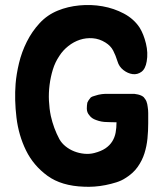

<svg xmlns="http://www.w3.org/2000/svg" viewBox="-20 -728 649 763"><path d="M569 -238Q569 -208 566 -177.5Q563 -147 554 -118.5Q545 -90 527 -64.5Q509 -39 478 -20Q463 -10 442.5 -3.5Q422 3 399.5 7.5Q377 12 355 13.5Q333 15 314 14Q224 11 168.5 -29.5Q113 -70 83.5 -130Q54 -190 45.5 -260.5Q37 -331 42 -395Q45 -433 55.5 -477Q66 -521 86.5 -562Q107 -603 137.5 -636Q168 -669 210 -686Q249 -702 295.5 -706.5Q342 -711 387.5 -703Q433 -695 472.5 -674Q512 -653 535 -618Q551 -592 560 -555Q569 -518 563 -484Q558 -454 542 -442.5Q526 -431 507 -433.5Q488 -436 470.5 -449.5Q453 -463 447 -484Q440 -507 430 -526.5Q420 -546 399 -559Q375 -574 348.5 -576Q322 -578 297.5 -570Q273 -562 251.5 -545Q230 -528 216 -506Q199 -481 190 -451.5Q181 -422 177 -390.5Q173 -359 174.5 -327.5Q176 -296 182 -267Q193 -218 216 -175Q225 -159 240.5 -146.5Q256 -134 275 -126.5Q294 -119 315 -117Q336 -115 355 -120Q382 -127 399 -138.5Q416 -150 426 -166Q436 -182 439.5 -201Q443 -220 443 -241V-242Q430 -242 420 -242.5Q410 -243 405 -243Q383 -243 362 -251Q344 -257 335 -270Q325 -281 325 -297Q325 -303 325.5 -308.5Q326 -314 327 -320Q330 -328 340 -340Q346 -345 359 -348Q365 -350 371 -351.5Q377 -353 385 -354Q391 -355 398 -355Q405 -355 412 -355H503Q514 -356 528.5 -352.5Q543 -349 551 -342Q554 -338 557 -334Q560 -330 562 -325Q566 -314 567 -303Q568 -297 568.5 -290.5Q569 -284 569 -279Z"/></svg>

Font: Jua
Style: Regular
Weight: 400
Version: Version 1.001